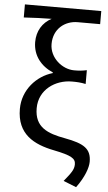

<svg xmlns="http://www.w3.org/2000/svg" viewBox="-64 -837 610 1082"><g transform="rotate(5 240.5 -295.5)"><path d="M409 205C454 144 473 89 473 56C473 -18 431 -44 323 -64C223 -82 149 -111 149 -219C149 -325 241 -386 334 -386C362 -386 383 -385 412 -379V-457C383 -451 368 -450 340 -450C274 -450 201 -508 201 -587C201 -673 265 -722 337 -722H464V-796H32V-722C99 -726 129 -727 189 -728C138 -701 108 -652 108 -590C108 -512 156 -456 222 -428V-424C132 -398 55 -315 55 -207C55 -64 151 -14 267 9C366 29 391 44 391 77C391 107 376 127 336 176Z"/></g></svg>

Font: ChiuKong Gothic CL
Style: Regular
Weight: 400
Designer: Ryoko NISHIZUKA 西塚涼子 (kana, bopomofo & ideographs); Paul D. Hunt (Latin, Greek & Cyrillic); Sandoll Communications 산돌커뮤니
Foundry: Adobe
Version: Version 1.300